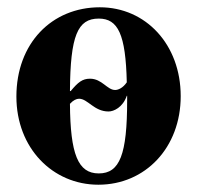

<svg xmlns="http://www.w3.org/2000/svg" viewBox="-20 -493 540 527"><path d="M254 -473C122 -473 25 -374 25 -228C25 -86 125 14 250 14C379 14 476 -88 476 -229C476 -371 380 -473 254 -473ZM329 -230V-218C329 -69 309 -17 251 -17C194 -17 173 -70 172 -208C181 -218 190 -222 197 -222C221 -222 238 -187 278 -187C292 -187 317 -198 328 -230ZM172 -243C173 -395 193 -442 251 -442C304 -442 325 -399 328 -267C317 -251 304 -246 296 -246C274 -246 260 -277 227 -277C206 -277 194 -267 174 -243Z"/></svg>

Font: STIXGeneral
Style: Bold
Weight: 700
Designer: MicroPress Inc., with final additions and corrections provided by Coen Hoffman, Elsevier (retired)
Version: Version 1.1.0